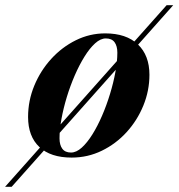

<svg xmlns="http://www.w3.org/2000/svg" viewBox="-82 -599 690 742"><path d="M-62.5 123 562 -579H587.5L-37 123ZM195 10Q113.5 10 70 -31Q26.5 -72 26.5 -147Q26.5 -210 50.5 -268Q74.5 -326 116 -371.5Q157.5 -417 211.2 -443.5Q265 -470 324.5 -470Q406 -470 450.8 -427.5Q495.5 -385 495.5 -310Q495.5 -248.5 472 -191Q448.5 -133.5 407.2 -88.2Q366 -43 311.5 -16.5Q257 10 195 10ZM192.5 -9.5Q213 -9.5 234 -28.5Q255 -47.5 275 -79.5Q295 -111.5 312.5 -152Q330 -192.5 343.2 -236Q356.5 -279.5 364 -320.8Q371.5 -362 371.5 -395.5Q371.5 -421 360.8 -435.8Q350 -450.5 327 -450.5Q306.5 -450.5 285.5 -431.5Q264.5 -412.5 244.5 -380.2Q224.5 -348 207 -307.8Q189.5 -267.5 176.2 -224Q163 -180.5 155.5 -139.2Q148 -98 148 -64.5Q148 -39 158.8 -24.2Q169.5 -9.5 192.5 -9.5Z"/></svg>

Font: Bodoni Moda 11pt
Style: Bold Italic
Weight: 700
Italic angle: -13°
Designer: Owen Earl
Foundry: indestructible type
Version: Version 2.004